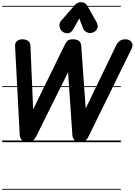

<svg xmlns="http://www.w3.org/2000/svg" viewBox="-25 -1283 1216 1732"><path d="M230.5 0Q196 0 176 -16.8Q156 -33.5 153 -62.5L111 -864Q108.5 -895.5 127.5 -912Q146.5 -928.5 177 -928.5Q211.5 -928.5 230.2 -912.5Q249 -896.5 249.5 -872.5L274 -296L562 -884.5Q568.5 -898 582 -913.2Q595.5 -928.5 631 -928.5Q669 -928.5 687.5 -913.5Q706 -898.5 707.5 -872.5L748 -304.5L1025.5 -879Q1035.5 -898 1054.5 -913.2Q1073.5 -928.5 1107 -928.5Q1128.5 -928.5 1145.5 -917.8Q1162.5 -907 1168.5 -888.2Q1174.5 -869.5 1162.5 -844.5L773 -50.5Q762 -26 741.8 -13Q721.5 0 698 0Q668.5 0 649.5 -17Q630.5 -34 628 -64L589 -632L299 -48Q287 -25.5 269 -12.8Q251 0 230.5 0ZM230.5 0Q196 0 176 -16.8Q156 -33.5 153 -62.5L111 -864Q108.5 -895.5 127.5 -912Q146.5 -928.5 177 -928.5Q211.5 -928.5 230.2 -912.5Q249 -896.5 249.5 -872.5L274 -296L562 -884.5Q568.5 -898 582 -913.2Q595.5 -928.5 631 -928.5Q669 -928.5 687.5 -913.5Q706 -898.5 707.5 -872.5L748 -304.5L1025.5 -879Q1035.5 -898 1054.5 -913.2Q1073.5 -928.5 1107 -928.5Q1128.5 -928.5 1145.5 -917.8Q1162.5 -907 1168.5 -888.2Q1174.5 -869.5 1162.5 -844.5L773 -50.5Q762 -26 741.8 -13Q721.5 0 698 0Q668.5 0 649.5 -17Q630.5 -34 628 -64L589 -632L299 -48Q287 -25.5 269 -12.8Q251 0 230.5 0ZM810 -988.5Q783 -980.5 758.2 -992Q733.5 -1003.5 724 -1028.5L690.5 -1117L636.5 -1021Q616.5 -984.5 586.5 -983.2Q556.5 -982 535 -1001Q514.5 -1020.5 511.5 -1048Q508.5 -1075.5 527 -1096.5L651.5 -1239Q662.5 -1251.5 676.2 -1257.2Q690 -1263 704 -1263Q721 -1263 736.8 -1256Q752.5 -1249 763 -1230.5L844.5 -1086Q865 -1049.5 851.2 -1023.2Q837.5 -997 810 -988.5ZM-5 420.5H1065.5V428.5H-5ZM-5 -16H1065.5V0H-5ZM-5 -505.5H1065.5V-497.5H-5ZM-5 -1230H1065.5V-1222H-5Z"/></svg>

Font: Edu VIC WA NT Pre Guide
Style: Regular
Weight: 400
Designer: Tina and Corey Anderson, Eben Sorkin, Mirko Velimirovic
Foundry: Google for Education
Version: Version 1.000